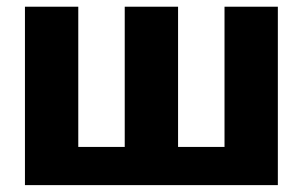

<svg xmlns="http://www.w3.org/2000/svg" viewBox="-20 -538 880 558"><path d="M787.5 -518.5V0H52.5V-518.5H207.5V-111H342.5V-518.5H497.5V-111H632.5V-518.5Z"/></svg>

Font: Lato 2
Style: Regular
Weight: 900
Designer: Lukasz Dziedzic with Adam Twardoch and Botio Nikoltchev
Foundry: tyPoland Lukasz Dziedzic
Version: Version 2.015; 2015-08-06; http://www.latofonts.com/